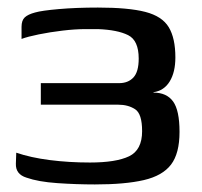

<svg xmlns="http://www.w3.org/2000/svg" viewBox="-20 -482 534 508"><path d="M231 6Q182 6 131.5 2.5Q81 -1 50 -12Q21 -21 22 -49L23 -78Q61 -65 111.5 -58.5Q162 -52 218 -52Q287 -52 321.5 -68.5Q356 -85 356 -135Q356 -181 337.5 -193Q319 -205 293 -205H88V-262H295Q319 -262 333 -277Q347 -292 347 -327Q347 -375 319 -389Q291 -403 239 -405H207Q179 -405 145.5 -401Q112 -397 82.5 -391Q53 -385 37 -379V-411Q37 -428 45.5 -436Q54 -444 73 -449Q90 -454 136 -458Q182 -462 239 -462Q320 -462 364.5 -450.5Q409 -439 426.5 -410Q444 -381 444 -330Q444 -291 429 -266.5Q414 -242 386 -238V-237Q421 -237 438 -213.5Q455 -190 455 -133Q455 -76 432.5 -46.5Q410 -17 360.5 -5.5Q311 6 231 6Z"/></svg>

Font: Genos Medium
Style: Regular
Weight: 500
Designer: Robert E. Leuschke
Foundry: Robert E. Leuschke
Version: Version 1.010; ttfautohint (v1.8.3)